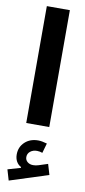

<svg xmlns="http://www.w3.org/2000/svg" viewBox="-111 -724 493 1108"><g transform="rotate(10 136.0 -170.0)"><path d="M206.7 96.2Q192.4 92 179.5 89.6Q166.7 87.1 154.8 87.1Q107.4 87.1 76.8 115.7Q46.3 144.4 46.3 187.9Q46.3 211.5 56.1 229.1Q65.9 246.7 83.6 255.6V260.4L8.4 282.2L26.8 344.8L252.7 272.3L234.3 210.5L181.7 227.5Q165.9 232.7 150.1 232.7Q129.9 232.7 116.6 221.6Q103.4 210.6 103.4 193.1Q103.4 173 119.1 160.3Q134.7 147.6 158.6 147.6Q166.8 147.6 174.8 149.2Q182.7 150.8 190.3 153.5ZM203.8 0V-684.9H68.9V0Z"/></g></svg>

Font: Estedad-FD VF
Style: Regular
Weight: 100
Designer: Amin Abedi
Version: Version 7.3